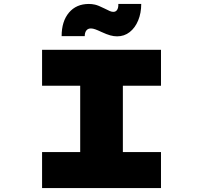

<svg xmlns="http://www.w3.org/2000/svg" viewBox="-20 -952 1028 972"><path d="M193 0V-182H386V-518H193V-700H795V-518H602V-182H795V0ZM573 -768Q556 -768 538 -773Q520 -778 494 -790Q475 -799 462.5 -803.5Q450 -808 440 -808Q425 -808 417 -797.5Q409 -787 409 -769H292Q292 -844 329 -888Q366 -932 430 -932Q445 -932 461 -928.5Q477 -925 509 -909Q527 -900 536 -896Q545 -892 554 -892Q567 -892 573.5 -903Q580 -914 579 -932H695Q695 -886 679.5 -848.5Q664 -811 636.5 -789.5Q609 -768 573 -768Z"/></svg>

Font: Lexend Zetta Black
Style: Regular
Weight: 900
Designer: Bonnie Shaver-Troup, Thomas Jockin
Foundry: Lexend
Version: Version 1.007